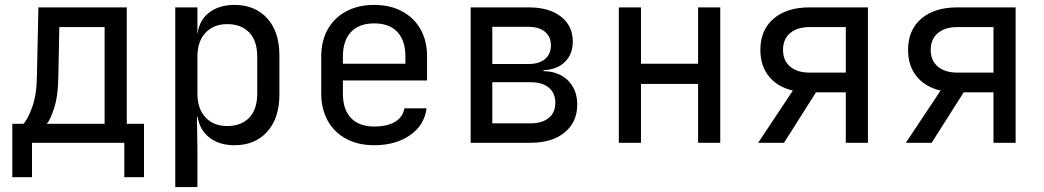

<svg xmlns="http://www.w3.org/2000/svg" viewBox="-20 -580 4240 780"><path d="M30 140V-77H75Q92 -94 110.5 -144Q129 -194 130 -271L136 -550H495V-77H565V140H485V0H110V140ZM170 -77H405V-470H221L217 -269Q216 -190 200 -141Q184 -92 170 -77Z M692 180V-550H782V-445H783Q790 -499 830.5 -529.5Q871 -560 933 -560Q1016 -560 1065.5 -505.5Q1115 -451 1115 -356V-195Q1115 -100 1065.5 -45Q1016 10 933 10Q871 10 831 -21Q791 -52 783 -105H780L782 20V180ZM903 -68Q960 -68 992.5 -102Q1025 -136 1025 -200V-350Q1025 -414 992.5 -448Q960 -482 903 -482Q848 -482 815 -447Q782 -412 782 -350V-200Q782 -138 815 -103Q848 -68 903 -68Z M1500 10Q1435 10 1386.5 -16Q1338 -42 1311.5 -89.5Q1285 -137 1285 -200V-350Q1285 -414 1311.5 -461Q1338 -508 1386.5 -534Q1435 -560 1500 -560Q1565 -560 1613.5 -534Q1662 -508 1688.5 -461Q1715 -414 1715 -350V-253H1373V-200Q1373 -135 1406 -100.5Q1439 -66 1500 -66Q1552 -66 1584 -84.5Q1616 -103 1623 -140H1713Q1704 -71 1645.5 -30.5Q1587 10 1500 10ZM1373 -321H1627V-350Q1627 -415 1594.5 -450Q1562 -485 1500 -485Q1439 -485 1406 -450Q1373 -415 1373 -350Z M1892 0V-550H2128Q2211 -550 2259 -512.5Q2307 -475 2307 -411Q2307 -360 2275 -328.5Q2243 -297 2188 -295V-291Q2250 -290 2287.5 -253Q2325 -216 2325 -155Q2325 -84 2274 -42Q2223 0 2136 0ZM1980 -320H2128Q2170 -320 2194 -340Q2218 -360 2218 -396Q2218 -431 2194 -451Q2170 -471 2128 -471H1980ZM1980 -79H2136Q2183 -79 2209.5 -101Q2236 -123 2236 -163Q2236 -202 2209.5 -224Q2183 -246 2136 -246H1980Z M2494 0V-550H2584V-321H2816V-550H2906V0H2816V-239H2584V0Z M3060 0 3201 -212Q3138 -227 3103.5 -270Q3069 -313 3069 -377Q3069 -458 3122.5 -504Q3176 -550 3269 -550H3506V0H3416V-205H3295L3165 0ZM3269 -285H3416V-470H3269Q3219 -470 3190 -445.5Q3161 -421 3161 -377Q3161 -334 3190 -309.5Q3219 -285 3269 -285Z M3660 0 3801 -212Q3738 -227 3703.5 -270Q3669 -313 3669 -377Q3669 -458 3722.5 -504Q3776 -550 3869 -550H4106V0H4016V-205H3895L3765 0ZM3869 -285H4016V-470H3869Q3819 -470 3790 -445.5Q3761 -421 3761 -377Q3761 -334 3790 -309.5Q3819 -285 3869 -285Z"/></svg>

Font: Liga JetBrainsMono Nerd Font
Style: Regular
Weight: 400
Designer: Philipp Nurullin, Konstantin Bulenkov
Foundry: JetBrains
Version: Version 2.225; ttfautohint (v1.8.3)